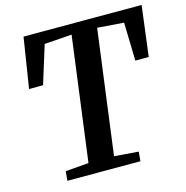

<svg xmlns="http://www.w3.org/2000/svg" viewBox="-109 -845 916 947"><g transform="rotate(-15 349.0 -371.5)"><path d="M119.5 0 124 -48 242.5 -57.5 326 -691 186 -681 125.5 -486.5 54 -486 94.5 -743H697.5L665 -486H596.5L591.5 -681L456.5 -691L373 -57.5L496.5 -48L492.5 0Z"/></g></svg>

Font: Merriweather SemiBold
Style: Italic
Weight: 600
Italic angle: -7.8°
Version: Version 2.101